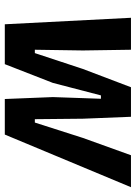

<svg xmlns="http://www.w3.org/2000/svg" viewBox="97 -662 565 799"><g transform="rotate(90 379.5 -262.5)"><path d="M54 -525H187L190 -325L187 -125H201L267 -325L343 -525H466L474 -325L476 -125H490L554 -325L626 -525H759L540 0H392L384 -200L391 -400H377L325 -200L247 0H81Z"/></g></svg>

Font: IBM Plex Sans Cond
Style: Bold Italic
Weight: 700
Width: 3
Italic angle: -11°
Designer: Mike Abbink, Paul van der Laan, Pieter van Rosmalen
Foundry: Bold Monday
Version: Version 1.3